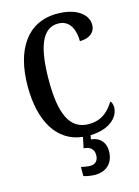

<svg xmlns="http://www.w3.org/2000/svg" viewBox="-140 -801 811 1118"><g transform="rotate(-15 265.5 -242.0)"><path d="M291 240C360 240 404 197 404 126C404 73 372 39 320 34L324 10C455 6 499 -64 499 -112C499 -127 494 -143 486 -150C456 -102 415 -55 332 -55C217 -55 172 -160 172 -358C172 -551 209 -667 309 -667C382 -667 406 -600 406 -535C466 -535 500 -565 500 -609C500 -671 436 -724 318 -724C137 -724 44 -578 44 -358C44 -151 124 -9 279 8L265 73C301 76 326 91 326 130C326 164 307 182 277 182C262 182 241 179 222 174V229C241 236 273 240 291 240Z"/></g></svg>

Font: Noto Serif Lao ExtraCondensed SemiBold
Style: Regular
Weight: 600
Width: 2
Designer: Monotype Design Team
Foundry: Monotype Imaging Inc.
Version: Version 2.003